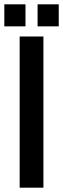

<svg xmlns="http://www.w3.org/2000/svg" viewBox="-50 -869 292 889"><path d="M41 -700H151V0H41ZM-30 -849H68V-747H-30ZM124 -849H222V-747H124Z"/></svg>

Font: Booming Bebas 2
Style: Regular
Weight: 400
Designer: Ryoichi Tsunekawa
Foundry: Ryoichi Tsunekawa
Version: Version 2.000